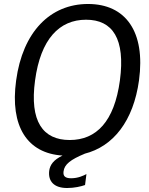

<svg xmlns="http://www.w3.org/2000/svg" viewBox="-20 -772 749 964"><path d="M227 86C221 138 251 172 317 172C354 172 387 164 407 157L414 102C399 110 372 123 337 123C307 123 296 112 299 89C303 53 335 29 405 0H404C549 -36 650 -165 678 -369C711 -613 611 -752 422 -752C232 -752 94 -612 61 -368C29 -136 118 -2 294 9C248 31 231 56 227 86ZM330 -69C195 -69 128 -163 156 -368C184 -576 278 -673 412 -673C546 -673 610 -577 582 -368C554 -162 464 -69 330 -69Z"/></svg>

Font: Cheyenne Sans
Style: Italic
Weight: 400
Italic angle: -8.13011°
Designer: The Public Sans project authors (U.S. Web Design System), Libre Franklin designed by Pablo Impallari and Rodrigo Fuenzal
Foundry: The Cheyenne Sans Project Authors
Version: Version 2.007